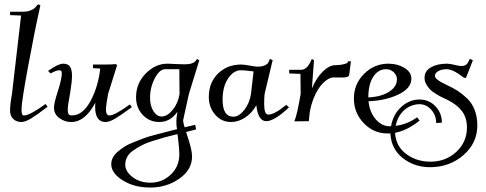

<svg xmlns="http://www.w3.org/2000/svg" viewBox="-20 -552 2238 884"><path d="M26.4 -482.4V-498H85.9Q104.5 -498 118.7 -503.4Q132.8 -508.8 138.2 -513.7Q143.6 -518.6 152.3 -529.3L156.2 -532.2L166 -527.3L165 -523.4Q138.7 -405.3 108.9 -243.7Q79.1 -82 79.1 -49.8Q79.1 -32.2 81.5 -26.4Q84 -20.5 90.8 -20.5Q117.2 -20.5 189.5 -73.2L199.2 -60.5Q149.4 -22.5 122.6 -6.3Q95.7 9.8 78.1 9.8Q56.6 9.8 41.5 -3.9Q26.4 -17.6 26.4 -43Q26.4 -71.3 35.2 -120.1L77.1 -480.5Z M201.2 -225.6Q249 -258.8 270.5 -258.8Q293.9 -258.8 302.7 -244.6Q311.5 -230.5 311.5 -203.1Q311.5 -176.8 303.7 -128.9L294.9 -77.1Q292 -61.5 292 -45.9Q292 -30.3 296.9 -25.4Q301.8 -20.5 311.5 -20.5Q367.2 -20.5 406.2 -105.5Q426.8 -149.4 437.5 -207L441.4 -236.3L408.2 -238.3V-254.9H467.8Q494.1 -254.9 511.7 -256.8L519.5 -252.9L477.5 -119.1Q467.8 -65.4 467.8 -47.9Q467.8 -20.5 484.4 -20.5Q507.8 -20.5 578.1 -71.3L586.9 -58.6Q535.2 -20.5 509.3 -5.4Q483.4 9.8 465.8 9.8Q418 9.8 418 -60.5Q418 -68.4 418.9 -79.1Q372.1 9.8 307.6 9.8Q278.3 9.8 253.4 -8.3Q228.5 -26.4 228.5 -56.6Q228.5 -77.1 245.1 -127.9Q264.6 -188.5 264.6 -214.8Q264.6 -222.7 261.7 -225.6Q258.8 -228.5 252 -228.5Q239.3 -228.5 212.9 -213.9Z M670.9 -102.5Q670.9 -64.5 686.5 -40Q702.1 -15.6 724.6 -15.6Q750 -15.6 774.9 -45.9Q799.8 -76.2 806.6 -119.1L805.7 -233.4H740.2Q714.8 -233.4 692.9 -191.9Q670.9 -150.4 670.9 -102.5ZM556.6 206.1Q556.6 237.3 590.3 263.2Q624 289.1 672.9 289.1Q726.6 289.1 766.1 252Q805.7 214.8 805.7 157.2Q805.7 132.8 798.8 77.1L796.9 65.4Q760.7 74.2 735.8 81.1Q710.9 87.9 680.7 97.7Q650.4 107.4 630.4 118.2Q610.4 128.9 592.3 141.6Q574.2 154.3 565.4 170.9Q556.6 187.5 556.6 206.1ZM492.2 204.1Q492.2 188.5 499.5 173.8Q506.8 159.2 522 146.5Q537.1 133.8 552.7 123.5Q568.4 113.3 594.7 103Q621.1 92.8 639.6 85.4Q658.2 78.1 689.9 69.8Q721.7 61.5 738.3 57.1Q754.9 52.7 786.1 44.9Q792 43.9 794.9 43Q792 28.3 792 4.9Q792 -3.9 793 -10.7L796.9 -37.1Q763.7 9.8 713.9 9.8Q668 9.8 637.2 -22.9Q606.4 -55.7 606.4 -104.5Q606.4 -168 650.9 -213.4Q695.3 -258.8 751 -258.8Q764.6 -258.8 798.8 -256.8Q825.2 -255.9 832 -255.9Q871.1 -255.9 883.8 -275.4L886.7 -280.3L897.5 -274.4L849.6 -119.1L825.2 -7.8Q824.2 -2.9 823.2 1Q823.2 12.7 830.1 34.2L878.9 22.5L882.8 43.9L836.9 55.7Q839.8 66.4 842.8 74.2Q864.3 138.7 864.3 168Q864.3 229.5 805.7 270.5Q747.1 311.5 671.9 311.5Q597.7 311.5 544.9 278.3Q492.2 245.1 492.2 204.1Z M1004.9 -92.8Q1004.9 -14.6 1054.7 -14.6Q1080.1 -14.6 1104.5 -45.4Q1128.9 -76.2 1135.7 -120.1L1147.5 -223.6Q1138.7 -223.6 1127 -225.6Q1103.5 -228.5 1088.9 -228.5Q1055.7 -228.5 1030.3 -190.9Q1004.9 -153.3 1004.9 -92.8ZM941.4 -105.5Q941.4 -171.9 983.9 -213.4Q1026.4 -254.9 1090.8 -254.9Q1104.5 -254.9 1135.7 -249Q1157.2 -245.1 1164.1 -245.1Q1185.5 -245.1 1197.8 -250.5Q1210 -255.9 1213.9 -261.7Q1217.8 -267.6 1221.7 -280.3L1235.4 -275.4L1198.2 -119.1Q1196.3 -100.6 1196.3 -73.2Q1196.3 -24.4 1214.8 -24.4Q1244.1 -24.4 1297.9 -69.3L1310.5 -57.6Q1243.2 5.9 1206.1 5.9Q1168 5.9 1160.2 -67.4Q1141.6 -33.2 1109.9 -11.7Q1078.1 9.8 1043.9 9.8Q1000 9.8 970.7 -23.9Q941.4 -57.6 941.4 -105.5Z M1311.5 -213.9V-230.5H1366.2Q1393.6 -230.5 1413.1 -274.4L1415 -280.3L1425.8 -275.4L1416 -144.5Q1436.5 -193.4 1466.3 -222.7Q1496.1 -252 1525.4 -252Q1540 -252 1553.2 -254.4Q1566.4 -256.8 1573.7 -259.8Q1581.1 -262.7 1581.1 -264.6L1582 -269.5H1595.7L1587.9 -208Q1585.9 -195.3 1560.5 -195.3H1514.6Q1493.2 -195.3 1467.3 -169.4Q1441.4 -143.6 1423.8 -98.6Q1412.1 -69.3 1406.2 -35.2Q1402.3 -3.9 1402.3 0V5.9L1335 6.8L1337.9 -1Q1347.7 -24.4 1364.3 -119.1L1363.3 -211.9Z M1768.6 -258.8Q1810.5 -258.8 1842.3 -239.3Q1874 -219.7 1874 -190.4Q1874 -145.5 1814.9 -117.2Q1755.9 -88.9 1676.8 -85.9Q1681.6 -36.1 1709.5 -3.4Q1737.3 29.3 1774.4 29.3H1780.3Q1792 -36.1 1841.8 -71.3Q1874 -93.8 1912.1 -93.8Q1955.1 -93.8 1984.9 -62.5Q2014.6 -31.2 2014.6 12.7L1988.3 14.6Q1988.3 -21.5 1965.3 -46.9Q1942.4 -72.3 1911.1 -72.3Q1880.9 -72.3 1853.5 -54.7Q1812.5 -26.4 1801.8 27.3Q1855.5 20.5 1900.4 -11.7L1912.1 2.9Q1855.5 48.8 1798.8 59.6Q1799.8 77.1 1804.7 92.8Q1817.4 136.7 1861.3 164.6Q1905.3 192.4 1961.9 192.4Q2032.2 192.4 2081.1 147Q2129.9 101.6 2129.9 35.2Q2129.9 -10.7 2106.4 -41Q2083 -71.3 2039.1 -92.8Q2020.5 -101.6 2012.2 -105.5Q2003.9 -109.4 1985.8 -120.6Q1967.8 -131.8 1959.5 -140.6Q1951.2 -149.4 1942.9 -163.6Q1934.6 -177.7 1934.6 -193.4Q1934.6 -225.6 1964.4 -242.2Q1994.1 -258.8 2038.1 -258.8Q2051.8 -258.8 2079.1 -252Q2096.7 -248 2103.5 -248Q2119.1 -248 2127 -254.9Q2134.8 -261.7 2140.6 -275.4L2142.6 -281.2L2157.2 -274.4L2125 -192.4L2114.3 -195.3Q2065.4 -233.4 2037.1 -233.4Q2013.7 -233.4 1998 -224.6Q1982.4 -215.8 1982.4 -202.1Q1982.4 -185.5 2040 -159.2Q2067.4 -146.5 2087.9 -133.3Q2108.4 -120.1 2130.9 -98.6Q2153.3 -77.1 2165.5 -45.4Q2177.7 -13.7 2177.7 25.4Q2177.7 106.4 2113.8 162.1Q2049.8 217.8 1960 217.8Q1896.5 217.8 1847.2 185.1Q1797.9 152.3 1783.2 99.6Q1778.3 81.1 1777.3 62.5Q1770.5 62.5 1764.6 62.5Q1700.2 62.5 1654.8 15.1Q1609.4 -32.2 1609.4 -98.6Q1609.4 -165 1656.2 -211.9Q1703.1 -258.8 1768.6 -258.8ZM1675.8 -103.5Q1736.3 -106.4 1772 -129.9Q1807.6 -153.3 1807.6 -186.5Q1807.6 -205.1 1793 -219.2Q1778.3 -233.4 1757.8 -233.4Q1720.7 -233.4 1698.2 -198.2Q1675.8 -163.1 1675.8 -103.5Z"/></svg>

Font: Kleymisska
Style: Regular
Weight: 500
Italic angle: -8°
Designer: gluk
Foundry: gluk
Version: Version 0.298